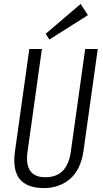

<svg xmlns="http://www.w3.org/2000/svg" viewBox="-20 -949 526 976"><path d="M204 7Q117 7 80 -39Q43 -85 56 -179L129 -700H193L120 -178Q111 -113 133.5 -80.5Q156 -48 211 -48Q322 -48 340 -178L413 -700H477L404 -179Q397 -133 380 -98Q363 -63 336.5 -40Q310 -17 276.5 -5Q243 7 204 7ZM427 -872 231 -748 212 -777 390 -929Z"/></svg>

Font: Pathway Extreme Condensed ExtraLight
Style: Italic
Weight: 250
Width: 3
Italic angle: -8°
Version: Version 1.001;gftools[0.9.26]